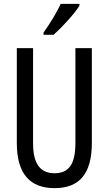

<svg xmlns="http://www.w3.org/2000/svg" viewBox="-20 -963 562 993"><path d="M391 -934V-943H294C273 -898 243 -848 205 -794V-783H257C298 -819 366 -892 391 -934ZM455 -224V-714H370V-223C370 -111 334 -67 262 -67C191 -67 151 -112 151 -222V-714H67V-223C67 -64 135 10 262 10C389 10 455 -62 455 -224Z"/></svg>

Font: Noto Sans Sinhala UI ExtraCondensed
Style: Regular
Weight: 400
Width: 2
Designer: Jelle Bosma - Monotype Design Team
Foundry: Monotype Imaging Inc.
Version: Version 2.006